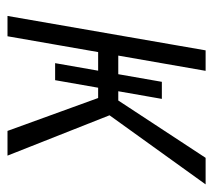

<svg xmlns="http://www.w3.org/2000/svg" viewBox="-48 -520 568 512"><g transform="rotate(90 236.0 -264.0)"><path d="M114.3 -528.3H168.9L76.7 0H22.5ZM198.2 -411.6H243.7L193.8 -127H148.4ZM400.9 -528.3H471.7L265.6 -241.7H98.6L102.5 -295.4H248ZM237.3 -252.9 277.8 -296.4 395 0H329.1Z"/></g></svg>

Font: Roboto Condensed Light
Style: Italic
Weight: 300
Italic angle: -12°
Designer: Christian Robertson
Foundry: Google
Version: Version 3.0; 2020